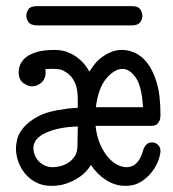

<svg xmlns="http://www.w3.org/2000/svg" viewBox="-20 -602 565 627"><path d="M66 -550Q66 -562 73 -572Q80 -582 101 -582H411Q431 -582 438 -571.5Q445 -561 445 -550Q445 -539 437.5 -529Q430 -519 409 -519H100Q79 -520 72.5 -530.5Q66 -541 66 -550ZM32 -119Q32 -128 36 -146.5Q40 -165 56.5 -185Q73 -205 104.5 -222Q136 -239 192 -246Q203 -248 213 -248.5Q223 -249 234 -250V-278Q234 -282 233.5 -292.5Q233 -303 230 -316Q227 -329 219 -342.5Q211 -356 196 -366Q186 -373 177 -375Q168 -377 155 -377Q148 -377 141.5 -377Q135 -377 128 -376Q129 -372 129 -366Q129 -344 115 -332Q101 -320 85 -320Q71 -320 56 -331Q41 -342 41 -366Q41 -377 45.5 -389.5Q50 -402 62.5 -413Q75 -424 98 -431.5Q121 -439 158 -439Q183 -439 202.5 -431Q222 -423 236 -411.5Q250 -400 259 -388Q268 -376 272 -368Q278 -378 287.5 -390.5Q297 -403 310.5 -413.5Q324 -424 341 -431.5Q358 -439 379 -439Q398 -439 419.5 -430Q441 -421 460 -397.5Q479 -374 491.5 -333Q504 -292 504 -228Q504 -214 500.5 -207Q497 -200 492 -196Q487 -192 481 -191.5Q475 -191 469 -191H292Q296 -156 307 -131Q318 -106 332.5 -89Q347 -72 363 -64Q379 -56 393 -56Q409 -56 420 -64.5Q431 -73 437 -84.5Q443 -96 446 -106.5Q449 -117 451 -120Q454 -127 460.5 -132Q467 -137 477 -137Q487 -137 495.5 -129.5Q504 -122 504 -109Q504 -97 497 -78Q490 -59 476 -40.5Q462 -22 440.5 -8.5Q419 5 390 5Q356 5 326.5 -14Q297 -33 277 -63Q272 -55 262 -43.5Q252 -32 236 -21.5Q220 -11 198 -3Q176 5 147 5Q120 5 98.5 -6Q77 -17 62 -35Q47 -53 39.5 -75Q32 -97 32 -119ZM89 -118Q89 -108 93 -97Q97 -86 105 -77Q113 -68 125 -62Q137 -56 153 -56Q162 -56 175.5 -59Q189 -62 202 -70Q215 -78 224 -91.5Q233 -105 233 -127V-136Q233 -145 233.5 -160Q234 -175 234 -189Q171 -187 130 -168.5Q89 -150 89 -118ZM447 -252Q443 -321 423 -349Q403 -377 380 -377Q354 -377 327.5 -346Q301 -315 293 -252Z"/></svg>

Font: CMU Typewriter Custom
Style: Regular
Weight: 500
Monospace: yes
Version: Version 0.7.0